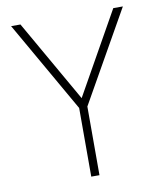

<svg xmlns="http://www.w3.org/2000/svg" viewBox="-80 -765 700 829"><g transform="rotate(-10 270.0 -350.0)"><path d="M289 -301V0H253V-301L25 -700H66L271 -341L473 -700H515Z"/></g></svg>

Font: TitilliumText22L Th
Style: Thin
Weight: 100
Designer: Campivisivi
Foundry: Campivisivi
Version: 1.000